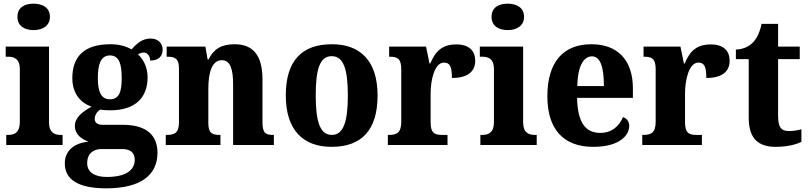

<svg xmlns="http://www.w3.org/2000/svg" viewBox="-20 -790 4404 1046"><path d="M163 -626C211 -626 252 -649 252 -698C252 -749 211 -770 163 -770C113 -770 75 -749 75 -698C75 -649 113 -626 163 -626ZM14 0H321V-55H310C276 -55 247 -68 247 -124V-536H11V-481H25C58 -481 88 -468 88 -416V-125C88 -68 59 -55 25 -55H14Z M559 236C748 236 838 163 838 42C838 -53 778 -110 650 -110H540C515 -110 496 -119 496 -142C496 -165 512 -186 527 -193C538 -190 567 -189 581 -189C721 -189 784 -262 784 -368C784 -425 761 -466 732 -494C740 -499 751 -504 764 -504C778 -504 798 -490 798 -460C849 -460 866 -488 866 -520C866 -552 843 -580 801 -580C755 -580 726 -554 697 -521C664 -539 629 -549 581 -549C439 -549 374 -482 374 -364C374 -281 419 -229 479 -209C425 -179 388 -148 388 -104C388 -56 426 -32 462 -18C383 -11 333 32 333 100C333 189 407 236 559 236ZM579 -249C528 -249 513 -296 513 -364C513 -435 527 -488 579 -488C631 -488 643 -437 643 -365C643 -295 632 -249 579 -249ZM562 174C498 174 455 150 455 99C455 38 499 22 532 22H645C692 22 714 43 714 80C714 139 663 174 562 174Z M883 0H1181V-55H1178C1136 -55 1115 -64 1115 -120V-307C1115 -388 1132 -462 1188 -462C1236 -462 1250 -412 1250 -327V0H1472V-55H1469C1427 -55 1410 -64 1410 -125V-357C1410 -492 1356 -549 1258 -549C1184 -549 1144 -522 1116 -466H1111L1099 -536H888V-481H891C932 -481 955 -472 955 -417V-123C955 -64 929 -55 887 -55H883Z M1786 10C1951 10 2037 -82 2037 -270C2037 -458 1943 -549 1789 -549C1623 -549 1537 -458 1537 -270C1537 -82 1631 10 1786 10ZM1788 -55C1723 -55 1700 -129 1700 -270C1700 -412 1722 -484 1787 -484C1852 -484 1875 -412 1875 -270C1875 -129 1852 -55 1788 -55Z M2093 0H2418V-55H2388C2351 -55 2326 -63 2326 -122V-281C2326 -354 2347 -449 2399 -449C2434 -449 2442 -420 2442 -365C2520 -365 2569 -395 2569 -459C2569 -512 2537 -548 2466 -548C2392 -548 2353 -514 2324 -444H2320L2301 -536H2100V-481H2103C2144 -481 2166 -472 2166 -413V-127C2166 -64 2139 -55 2097 -55H2093Z M2746 -626C2794 -626 2835 -649 2835 -698C2835 -749 2794 -770 2746 -770C2696 -770 2658 -749 2658 -698C2658 -649 2696 -626 2746 -626ZM2597 0H2904V-55H2893C2859 -55 2830 -68 2830 -124V-536H2594V-481H2608C2641 -481 2671 -468 2671 -416V-125C2671 -68 2642 -55 2608 -55H2597Z M3212 10C3352 10 3408 -50 3408 -105C3408 -129 3394 -145 3374 -152C3353 -103 3314 -66 3250 -66C3169 -66 3126 -124 3124 -257H3428V-308C3428 -466 3342 -549 3202 -549C3049 -549 2962 -453 2962 -265C2962 -91 3045 10 3212 10ZM3270 -321H3125C3127 -427 3158 -483 3205 -483C3251 -483 3270 -423 3270 -321Z M3479 0H3804V-55H3774C3737 -55 3712 -63 3712 -122V-281C3712 -354 3733 -449 3785 -449C3820 -449 3828 -420 3828 -365C3906 -365 3955 -395 3955 -459C3955 -512 3923 -548 3852 -548C3778 -548 3739 -514 3710 -444H3706L3687 -536H3486V-481H3489C3530 -481 3552 -472 3552 -413V-127C3552 -64 3525 -55 3483 -55H3479Z M4206 10C4276 10 4324 -6 4346 -17V-86C4326 -80 4302 -76 4277 -76C4232 -76 4219 -102 4219 -161V-468H4337V-536H4219V-660H4129C4120 -615 4104 -584 4087 -564C4069 -543 4036 -521 3989 -520V-468H4059V-148C4059 -31 4115 10 4206 10Z"/></svg>

Font: Noto Serif Armenian SemiCondensed
Style: Bold
Weight: 700
Width: 4
Designer: Monotype Design Team
Foundry: Monotype Imaging Inc.
Version: Version 2.008